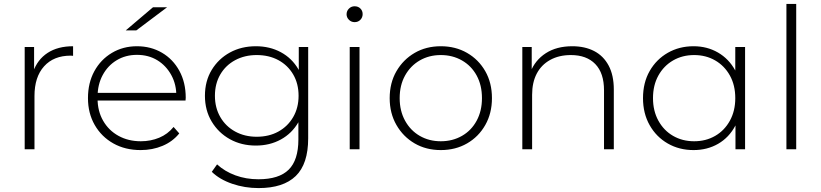

<svg xmlns="http://www.w3.org/2000/svg" viewBox="-20 -762 4189 980"><path d="M106 0V-522H154V-379L149 -395Q171 -458 223 -492Q275 -526 353 -526V-477Q350 -477 347 -477.5Q344 -478 341 -478Q254 -478 205 -423.5Q156 -369 156 -272V0Z M698 4Q619 4 558.5 -30Q498 -64 463.5 -124Q429 -184 429 -261Q429 -339 461.5 -398.5Q494 -458 551 -492Q608 -526 679 -526Q750 -526 806.5 -493Q863 -460 895.5 -400.5Q928 -341 928 -263Q928 -260 927.5 -256.5Q927 -253 927 -249H466V-288H900L880 -269Q881 -330 854.5 -378.5Q828 -427 783 -454.5Q738 -482 679 -482Q621 -482 575.5 -454.5Q530 -427 504 -378.5Q478 -330 478 -268V-259Q478 -195 506.5 -145.5Q535 -96 585 -68.5Q635 -41 699 -41Q749 -41 792.5 -59Q836 -77 866 -114L895 -81Q861 -39 809.5 -17.5Q758 4 698 4ZM622 -607 761 -725H833L676 -607Z M1300 198Q1229 198 1165 176Q1101 154 1061 115L1088 77Q1127 113 1181.5 133Q1236 153 1299 153Q1404 153 1453.5 104Q1503 55 1503 -50V-195L1513 -273L1505 -351V-522H1553V-56Q1553 75 1489.5 136.5Q1426 198 1300 198ZM1286 -19Q1212 -19 1153.5 -51.5Q1095 -84 1060.5 -141.5Q1026 -199 1026 -273Q1026 -348 1060.5 -405Q1095 -462 1153.5 -494Q1212 -526 1286 -526Q1357 -526 1413.5 -495.5Q1470 -465 1503 -408.5Q1536 -352 1536 -273Q1536 -195 1503 -138Q1470 -81 1413.5 -50Q1357 -19 1286 -19ZM1290 -64Q1353 -64 1401 -90.5Q1449 -117 1476.5 -164.5Q1504 -212 1504 -273Q1504 -335 1476.5 -382Q1449 -429 1401 -455Q1353 -481 1290 -481Q1229 -481 1180.5 -455Q1132 -429 1104.5 -382Q1077 -335 1077 -273Q1077 -212 1104.5 -164.5Q1132 -117 1180.5 -90.5Q1229 -64 1290 -64Z M1765 0V-522H1815V0ZM1790 -649Q1773 -649 1761 -661Q1749 -673 1749 -689Q1749 -706 1761 -718Q1773 -730 1790 -730Q1808 -730 1819.5 -718.5Q1831 -707 1831 -690Q1831 -673 1819.5 -661Q1808 -649 1790 -649Z M2230 4Q2155 4 2096.5 -30Q2038 -64 2003.5 -124Q1969 -184 1969 -261Q1969 -339 2003.5 -398.5Q2038 -458 2096.5 -492Q2155 -526 2230 -526Q2305 -526 2364 -492Q2423 -458 2457 -398.5Q2491 -339 2491 -261Q2491 -184 2457 -124Q2423 -64 2364 -30Q2305 4 2230 4ZM2230 -41Q2290 -41 2338 -68.5Q2386 -96 2413 -146Q2440 -196 2440 -261Q2440 -327 2413 -376.5Q2386 -426 2338 -453.5Q2290 -481 2230 -481Q2170 -481 2122.5 -453.5Q2075 -426 2047.5 -376.5Q2020 -327 2020 -261Q2020 -196 2047.5 -146Q2075 -96 2122.5 -68.5Q2170 -41 2230 -41Z M2901 -526Q2965 -526 3012.5 -501.5Q3060 -477 3086.5 -427.5Q3113 -378 3113 -305V0H3063V-301Q3063 -389 3018.5 -435Q2974 -481 2894 -481Q2833 -481 2788 -456Q2743 -431 2719.5 -386Q2696 -341 2696 -278V0H2646V-522H2694V-377L2687 -393Q2711 -455 2766 -490.5Q2821 -526 2901 -526Z M3520 4Q3447 4 3388.5 -29.5Q3330 -63 3296 -123Q3262 -183 3262 -261Q3262 -340 3296 -399.5Q3330 -459 3388.5 -492.5Q3447 -526 3520 -526Q3589 -526 3644.5 -494Q3700 -462 3732.5 -403Q3765 -344 3765 -261Q3765 -180 3733 -120Q3701 -60 3645.5 -28Q3590 4 3520 4ZM3523 -41Q3583 -41 3630.5 -68.5Q3678 -96 3705.5 -146Q3733 -196 3733 -261Q3733 -327 3705.5 -376.5Q3678 -426 3630.5 -453.5Q3583 -481 3523 -481Q3463 -481 3415.5 -453.5Q3368 -426 3340.5 -376.5Q3313 -327 3313 -261Q3313 -196 3340.5 -146Q3368 -96 3415.5 -68.5Q3463 -41 3523 -41ZM3734 0V-171L3743 -262L3733 -353V-522H3783V0Z M3994 0V-742H4044V0Z"/></svg>

Font: MOST Montserrat Light
Style: Regular
Weight: 300
Designer: Julieta Ulanovsky
Foundry: Julieta Ulanovsky
Version: Version 8.000;March 11, 2024;FontCreator 15.0.0.2926 64-bit